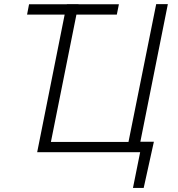

<svg xmlns="http://www.w3.org/2000/svg" viewBox="-20 -731 854 922"><path d="M670 171.5H618.5L653 0H158.5L290.5 -661H110L119.5 -710.5H301V-711H357V-710.5H551L541 -661H347L224.5 -49.5H597Q597.5 -50.5 730 -711H786L654 -50.5H719Z"/></svg>

Font: Roberto Sans Light
Style: Italic
Weight: 300
Italic angle: -11°
Designer: Google
Version: Version 1.00;June 11, 2020;FontCreator 12.0.0.2522 64-bit; t